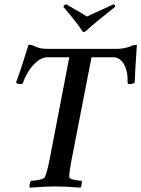

<svg xmlns="http://www.w3.org/2000/svg" viewBox="-20 -870 657 894"><path d="M371.1 -720.7Q365.2 -720.7 360.4 -729.5Q337.9 -764.6 275.4 -837.9Q276.4 -847.7 289.1 -849.6Q378.9 -797.9 384.8 -793Q392.6 -796.9 416 -807.6Q439.5 -818.4 468.8 -831.5Q498 -844.7 507.8 -849.6Q517.6 -847.7 515.6 -837.9Q425.8 -767.6 384.8 -729.5Q374 -720.7 371.1 -720.7ZM357.4 -642.6H525.4Q543 -642.6 559.1 -646Q575.2 -649.4 587.9 -654.3Q600.6 -659.2 603.5 -660.2Q612.3 -662.1 617.2 -660.2Q607.4 -513.7 607.4 -486.3Q599.6 -478.5 584 -478.5Q574.2 -478.5 574.2 -484.4Q576.2 -536.1 557.6 -569.8Q539.1 -603.5 505.9 -603.5H406.2L313.5 -127Q300.8 -59.6 302.7 -44.9Q303.7 -37.1 325.2 -32.7Q346.7 -28.3 360.4 -28.3Q362.3 -24.4 360.4 -12.2Q358.4 0 354.5 3.9Q284.2 -2 238.3 -2Q193.4 -2 119.1 3.9Q116.2 -1 118.2 -12.2Q120.1 -23.4 125 -28.3Q138.7 -28.3 161.6 -32.7Q184.6 -37.1 188.5 -44.9Q198.2 -62.5 210.9 -127L302.7 -603.5H202.1Q168.9 -603.5 136.7 -569.3Q104.5 -535.2 86.9 -484.4Q84 -478.5 75.2 -478.5Q59.6 -478.5 54.7 -486.3Q79.1 -550.8 112.3 -660.2Q119.1 -663.1 127.9 -660.2Q131.8 -659.2 142.1 -654.3Q152.3 -649.4 166 -646Q179.7 -642.6 197.3 -642.6Z"/></svg>

Font: Crimson
Style: SemiboldItalic
Weight: 600
Italic angle: -11°
Version: Version 0.8 ; ttfautohint (v1.00) -l 8 -r 50 -G 200 -x 14 -D